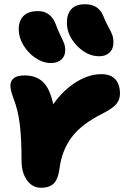

<svg xmlns="http://www.w3.org/2000/svg" viewBox="-20 -869 598 901"><path d="M445.8 -605Q388.2 -605 341.1 -654.5Q293.9 -704.1 293.9 -762.2Q293.9 -803.7 314.9 -826.4Q335.9 -849.1 379.9 -849.1Q444.8 -849.1 466.8 -789.1Q475.1 -767.1 487.5 -745.1Q500 -723.1 506.1 -707.3Q512.2 -691.4 512.2 -668.9Q512.2 -639.6 494.1 -622.3Q476.1 -605 445.8 -605ZM219.2 -573.2Q182.1 -573.2 146.7 -596.9Q111.3 -620.6 89.6 -657.2Q67.9 -693.8 67.9 -731Q67.9 -771.5 90.3 -794.2Q112.8 -816.9 159.2 -816.9Q219.7 -816.9 243.2 -751Q252 -726.6 263.7 -702.9Q275.4 -679.2 280.8 -665Q286.1 -650.9 286.1 -633.8Q286.1 -606 268.1 -589.6Q250 -573.2 219.2 -573.2ZM172.9 12.2Q132.3 12.2 106.7 -23.2Q81.1 -58.6 81.1 -115.2Q81.1 -219.7 72.8 -286.1Q64.5 -352.5 44.9 -402.8Q28.8 -444.8 28.8 -467.8Q28.8 -489.7 45.2 -502.4Q61.5 -515.1 95.2 -515.1Q148.9 -515.1 181.2 -484.9Q213.4 -454.6 230 -379.9Q276.4 -445.8 336.7 -483.4Q397 -521 455.1 -521Q499.5 -521 521.2 -496.8Q543 -472.7 543 -429.2Q543 -400.4 524.7 -379.6Q506.3 -358.9 462.9 -336.9Q361.3 -286.1 315.9 -224.4Q270.5 -162.6 259.8 -82Q252.9 -27.3 231.9 -7.6Q210.9 12.2 172.9 12.2Z"/></svg>

Font: Shantell Sans Normal
Style: Regular
Weight: 800
Designer: Stephen Nixon, Anya Danilova, Shantell Martin
Foundry: Arrow Type
Version: Version 1.006;[559af2be0]